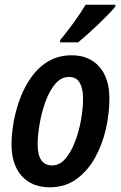

<svg xmlns="http://www.w3.org/2000/svg" viewBox="-20 -786 514 816"><path d="M191 10Q116 10 72.5 -38Q29 -86 29 -173Q29 -218 38.5 -270Q48 -322 67 -371.5Q86 -421 116 -462Q146 -503 188 -527Q230 -551 285 -551Q359 -551 402 -502.5Q445 -454 445 -367Q445 -304 430 -238Q415 -172 384 -116Q353 -60 305 -25Q257 10 191 10ZM202 -83Q233 -83 257 -110.5Q281 -138 298 -181.5Q315 -225 324 -274.5Q333 -324 333 -369Q333 -409 319 -434Q305 -459 273 -459Q240 -459 215 -429.5Q190 -400 173.5 -354.5Q157 -309 148.5 -260Q140 -211 140 -172Q140 -83 202 -83ZM236 -616Q266 -652 294.5 -691.5Q323 -731 344 -766H470V-758Q459 -744 439 -723.5Q419 -703 395 -680Q371 -657 349 -637.5Q327 -618 312 -606H235Z"/></svg>

Font: Noto Sans Condensed SemiBold
Style: Italic
Weight: 600
Width: 3
Italic angle: -12°
Designer: Monotype Design Team
Foundry: Monotype Imaging Inc.
Version: Version 2.013; ttfautohint (v1.8.4.7-5d5b)